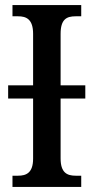

<svg xmlns="http://www.w3.org/2000/svg" viewBox="-20 -734 367 754"><path d="M29 0H299V-44H277C243 -44 218 -56 218 -112V-347H315V-399H218V-601C218 -659 242 -670 277 -670H299V-714H29V-670H51C83 -670 110 -659 110 -601V-399H12V-347H110V-111C110 -55 83 -44 51 -44H29Z"/></svg>

Font: Noto Serif Condensed Medium
Style: Regular
Weight: 500
Width: 3
Designer: Monotype Design Team
Foundry: Monotype Imaging Inc.
Version: Version 2.015